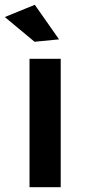

<svg xmlns="http://www.w3.org/2000/svg" viewBox="-42 -780 353 800"><path d="M81 -535H211V0H81ZM103 -760 204 -616 102 -606 -22 -709Z"/></svg>

Font: Gontserrat Medium
Style: Regular
Weight: 500
Designer: Julieta Ulanovsky
Foundry: Julieta Ulanovsky
Version: Version 6.001